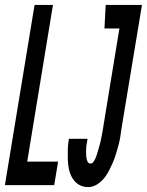

<svg xmlns="http://www.w3.org/2000/svg" viewBox="-45 -755 599 783"><path d="M-25 0 96 -735H171L66 -96H192L176 0ZM314 8Q293 8 276.5 -2Q260 -12 250 -29Q240 -46 236 -66Q232 -86 231.5 -106Q231 -126 231.5 -146.5Q232 -167 236 -188V-189H312Q311 -180 309 -170.5Q307 -161 306.5 -152Q306 -143 306 -133.5Q306 -124 307 -115Q308 -106 311.5 -97Q315 -88 325 -88Q331 -88 336 -95Q341 -102 344 -108.5Q347 -115 349 -121.5Q351 -128 353 -135Q355 -142 357 -148.5Q359 -155 361 -162Q363 -169 364.5 -175.5Q366 -182 367.5 -189Q369 -196 370 -202.5Q371 -209 372.5 -216Q374 -223 375 -229.5Q376 -236 377 -243L442 -639H381L386 -735H534L450 -228Q448 -214 446 -200Q444 -186 440.5 -172Q437 -158 433 -144Q429 -130 424.5 -116.5Q420 -103 414 -89.5Q408 -76 401.5 -63Q395 -50 386.5 -37.5Q378 -25 366.5 -14.5Q355 -4 341.5 2Q328 8 314 8Z"/></svg>

Font: Iosevka
Style: Bold Italic
Weight: 700
Italic angle: -9°
Monospace: yes
Designer: Belleve Invis
Foundry: Belleve Invis
Version: Version 32.5.0; ttfautohint (v1.8.4)